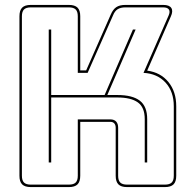

<svg xmlns="http://www.w3.org/2000/svg" viewBox="-20 -750 786 780"><path d="M188 -90H178V-630H188V-364H405L520 -630H531L416 -364H457Q518 -364 548 -341Q578 -318 578 -266V-90H568V-266Q568 -314 540 -334Q512 -354 457 -354H188ZM260 0Q279 0 287.5 -8.5Q296 -17 296 -36V-265H428Q444 -265 452 -256Q460 -247 460 -231V-36Q460 -17 468.5 -8.5Q477 0 496 0H650Q669 0 677.5 -8.5Q686 -17 686 -36V-318Q686 -378 652.5 -414.5Q619 -451 563 -454L665 -687Q672 -703 666 -711.5Q660 -720 643 -720H489Q470 -720 458 -712.5Q446 -705 439 -687L336 -454H296V-684Q296 -703 287.5 -711.5Q279 -720 260 -720H105Q86 -720 77.5 -711.5Q69 -703 69 -684V-36Q69 -17 77.5 -8.5Q86 0 105 0ZM260 10H105Q81 10 70 -1Q59 -12 59 -36V-684Q59 -708 70 -719Q81 -730 105 -730H260Q284 -730 295 -719Q306 -708 306 -684V-464H330L430 -691Q439 -712 452.5 -721Q466 -730 489 -730H643Q668 -730 676 -717.5Q684 -705 674 -683L578 -463Q632 -456 664 -417Q696 -378 696 -318V-36Q696 -12 685 -1Q674 10 650 10H496Q472 10 461 -1Q450 -12 450 -36V-231Q450 -242 444.5 -248.5Q439 -255 428 -255H306V-36Q306 -12 295 -1Q284 10 260 10Z"/></svg>

Font: Bungee Outline
Style: Regular
Weight: 400
Designer: David Jonathan Ross
Foundry: David Jonathan Ross
Version: Version 1.001;PS 1.0;hotconv 1.0.72;makeotf.lib2.5.5900